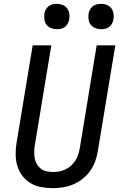

<svg xmlns="http://www.w3.org/2000/svg" viewBox="-20 -971 640 999"><path d="M255 8Q224 8 194 2.5Q164 -3 139 -18Q114 -33 96.5 -56Q79 -79 70.5 -107Q62 -135 61.5 -165.5Q61 -196 66 -227L150 -735H247L161 -214Q158 -196 158 -179Q158 -162 161 -146Q164 -130 172.5 -116Q181 -102 193.5 -92.5Q206 -83 222.5 -79.5Q239 -76 256 -76Q272 -76 288.5 -79Q305 -82 320.5 -89.5Q336 -97 349.5 -109Q363 -121 372.5 -136Q382 -151 387 -167Q392 -183 395 -199L483 -735H580L489 -185Q485 -159 475.5 -132.5Q466 -106 450 -83Q434 -60 411 -41.5Q388 -23 362 -12Q336 -1 308.5 3.5Q281 8 255 8ZM506 -819Q490 -819 475.5 -825Q461 -831 452 -842.5Q443 -854 441 -869.5Q439 -885 441 -901Q443 -912 448.5 -922Q454 -932 463.5 -939Q473 -946 484 -948.5Q495 -951 506 -951Q522 -951 536.5 -945Q551 -939 559.5 -927.5Q568 -916 570.5 -900.5Q573 -885 570 -869Q568 -858 562.5 -848Q557 -838 548 -831Q539 -824 528 -821.5Q517 -819 506 -819ZM276 -819Q260 -819 245.5 -825Q231 -831 222 -842.5Q213 -854 211 -869.5Q209 -885 211 -901Q213 -912 218.5 -922Q224 -932 233.5 -939Q243 -946 254 -948.5Q265 -951 276 -951Q292 -951 306.5 -945Q321 -939 329.5 -927.5Q338 -916 340.5 -900.5Q343 -885 340 -869Q338 -858 332.5 -848Q327 -838 318 -831Q309 -824 298 -821.5Q287 -819 276 -819Z"/></svg>

Font: Iosevka Custom Medium
Style: Italic
Weight: 500
Italic angle: -9°
Designer: Belleve Invis
Foundry: Belleve Invis
Version: Version 27.0.1